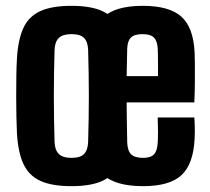

<svg xmlns="http://www.w3.org/2000/svg" viewBox="-20 -629 719 658"><path d="M225 9Q158 9 118.2 -9.2Q78.5 -27.5 60 -67.8Q41.5 -108 38 -174Q37 -197 36.2 -229.8Q35.5 -262.5 35.5 -298.8Q35.5 -335 36 -368.8Q36.5 -402.5 38 -427Q41.5 -492 59.8 -532.2Q78 -572.5 117.8 -590.8Q157.5 -609 225 -609Q292.5 -609 331.8 -590.5Q371 -572 389.2 -531.8Q407.5 -491.5 411 -427Q412 -404 412.5 -371Q413 -338 413 -301.8Q413 -265.5 412.5 -232Q412 -198.5 411 -174Q407.5 -109 389.2 -68.5Q371 -28 331.8 -9.5Q292.5 9 225 9ZM225 -88Q255.5 -88 268.2 -101.5Q281 -115 282 -142Q283 -181.5 283.8 -221Q284.5 -260.5 284.5 -300.5Q284.5 -340.5 283.8 -380Q283 -419.5 282 -458.5Q281 -485.5 268.2 -498.8Q255.5 -512 225 -512Q195 -512 181.5 -498.8Q168 -485.5 167 -458.5Q166 -419.5 165.2 -379.8Q164.5 -340 164.5 -300.2Q164.5 -260.5 165.2 -220.8Q166 -181 167 -142Q168 -115 181.5 -101.5Q195 -88 225 -88ZM470.5 9Q377 9 334.2 -29Q291.5 -67 286.5 -154.5Q285.5 -177.5 285 -215.8Q284.5 -254 284.5 -297.5Q284.5 -341 285 -380.2Q285.5 -419.5 286.5 -443.5Q292.5 -533 334.8 -571Q377 -609 469 -609Q560.5 -609 601.8 -571.8Q643 -534.5 647 -448.5Q647.5 -436.5 647.8 -408.2Q648 -380 647.8 -345Q647.5 -310 646 -278H414Q414 -243.5 414.8 -209.2Q415.5 -175 416 -141Q417 -112 429.5 -100Q442 -88 470.5 -88Q496.5 -88 507.8 -100Q519 -112 520.5 -141Q521.5 -155 521.5 -177.2Q521.5 -199.5 520.5 -226.5H646Q647 -217 647.5 -194.5Q648 -172 647 -154.5Q643 -67 602.2 -29Q561.5 9 470.5 9ZM414 -368H521.5Q521.5 -389.5 521.5 -409.2Q521.5 -429 521.2 -443.2Q521 -457.5 520.5 -463Q519 -489 507.2 -500.5Q495.5 -512 469 -512Q441 -512 429 -500.5Q417 -489 416 -463Q415.5 -438.5 415 -415Q414.5 -391.5 414 -368Z"/></svg>

Font: Big Shoulders Display Thin ExtraBold
Style: Regular
Weight: 800
Version: Version 2.002